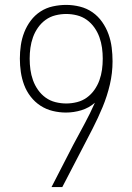

<svg xmlns="http://www.w3.org/2000/svg" viewBox="-20 -763 540 783"><path d="M190 0 278 -171Q301 -214 324 -256.5Q347 -299 367 -344Q343 -323 312 -313.5Q281 -304 249 -304Q222 -304 195 -310.5Q168 -317 145 -332Q122 -347 105 -369Q88 -391 78.5 -416.5Q69 -442 65 -469Q61 -496 61 -524Q61 -551 65 -578.5Q69 -606 79 -631.5Q89 -657 105.5 -679Q122 -701 145 -716Q168 -731 195.5 -737Q223 -743 250 -743Q278 -743 306 -736Q334 -729 357 -713Q380 -697 396.5 -673.5Q413 -650 422.5 -623.5Q432 -597 435.5 -569Q439 -541 439 -513Q439 -465 428 -418Q417 -371 398.5 -326.5Q380 -282 358 -239Q336 -196 314 -154L234 0ZM250 -341Q272 -341 294 -346.5Q316 -352 334 -365Q352 -378 365 -396.5Q378 -415 385.5 -436Q393 -457 396 -479Q399 -501 399 -524Q399 -546 396 -568Q393 -590 385.5 -611Q378 -632 365 -650.5Q352 -669 334 -682Q316 -695 294 -700.5Q272 -706 250 -706Q228 -706 206 -700.5Q184 -695 166 -682Q148 -669 135 -650.5Q122 -632 114.5 -611Q107 -590 104 -568Q101 -546 101 -524Q101 -501 104 -479Q107 -457 114.5 -436Q122 -415 135 -396.5Q148 -378 166 -365Q184 -352 206 -346.5Q228 -341 250 -341Z"/></svg>

Font: Zed Sans Extralight
Style: Regular
Weight: 200
Designer: Belleve Invis
Foundry: Belleve Invis
Version: Version 1.0.0; ttfautohint (v1.8.4)